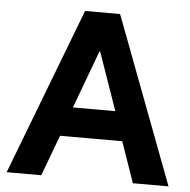

<svg xmlns="http://www.w3.org/2000/svg" viewBox="-50 -724 765 774"><g transform="rotate(5 332.5 -337.5)"><path d="M5 0 263.3 -675H405L660 0H515.8L458.3 -165H206.7L145 0ZM248.3 -283.3H420L338.3 -516.7H335Z"/></g></svg>

Font: Funnel Sans
Style: Bold
Weight: 700
Designer: NORD ID, Kristian Moeller
Foundry: Dicotype
Version: Version 1.000